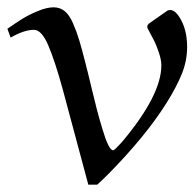

<svg xmlns="http://www.w3.org/2000/svg" viewBox="-82 -489 527 520"><path d="M371.1 -460Q374 -461.9 378.9 -461.9Q394.5 -461.9 409.7 -432.4Q424.8 -402.8 424.8 -361.8Q424.8 -324.2 410.4 -288.8Q396 -253.4 370.1 -211.9Q313.5 -121.1 210.9 -17.1Q184.6 8.8 181.2 11.2H157.2L87.9 -247.1Q66.9 -323.7 48.8 -366Q30.8 -408.2 9.8 -408.2Q-16.6 -408.2 -53.2 -387.2L-62 -411.1Q-38.1 -427.7 -21.2 -438.2Q-4.4 -448.7 20.3 -459Q44.9 -469.2 63 -469.2Q80.1 -469.2 92.8 -459.2Q105.5 -449.2 115.5 -426.5Q125.5 -403.8 132.8 -379.4Q140.1 -355 150.4 -314.5Q151.4 -309.6 152.1 -307.1Q152.8 -304.7 153.8 -300.5Q154.8 -296.4 155.8 -293Q157.7 -285.2 166.3 -249.3Q174.8 -213.4 180.7 -191.2Q186.5 -168.9 195.1 -140.4Q203.6 -111.8 210.9 -96.9Q218.3 -82 224.1 -82Q226.1 -82 230 -85.4Q233.9 -88.9 240 -95.5Q246.1 -102.1 248 -104Q355 -231 355 -312Q355 -327.1 348.1 -347.2Q341.3 -367.2 336.2 -377.2Q331.1 -387.2 317.9 -412.1Q316.9 -413.1 316.9 -417Q316.9 -420.9 320.8 -424.8Z"/></svg>

Font: Aref Ruqaa
Style: Regular
Weight: 400
Designer: Abdoulla Aref
Version: Version 0.7